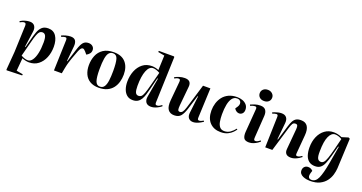

<svg xmlns="http://www.w3.org/2000/svg" viewBox="-47 -1631 5112 2714"><g transform="rotate(20 2509.5 -273.5)"><path d="M102 -454Q102 -474 96.5 -484.5Q91 -495 75 -495Q59 -495 41.5 -487.5Q24 -480 12 -473L4 -489Q17 -498 40 -508Q63 -518 91 -525Q119 -532 146 -532Q197 -532 220 -498.5Q243 -465 234 -408L201 -175L209 -173L243 -303Q259 -366 278 -418Q297 -470 330.5 -501Q364 -532 424 -532Q504 -532 544 -470.5Q584 -409 584 -312Q584 -224 554 -150Q524 -76 466.5 -31Q409 14 327 14Q303 14 272 7Q241 0 223 -10L206 184L304 202L302 220L70 227L65 217L87 -56ZM363 -451Q340 -451 323.5 -436Q307 -421 291 -379Q275 -337 255 -257L199 -41Q257 -8 302 -8Q340 -8 368.5 -48Q397 -88 412.5 -158.5Q428 -229 428 -322Q428 -390 413 -420.5Q398 -451 363 -451Z M715 -459Q715 -476 711 -486.5Q707 -497 692 -497Q683 -497 669.5 -493.5Q656 -490 632 -481L625 -498Q649 -510 687.5 -521Q726 -532 760 -532Q813 -532 833.5 -501.5Q854 -471 849 -417L827 -187H833L899 -394Q921 -463 949 -497.5Q977 -532 1030 -532Q1068 -532 1092 -510.5Q1116 -489 1116 -456Q1116 -424 1098 -402.5Q1080 -381 1053 -366L1020 -405Q996 -432 979 -432Q970 -432 960 -425.5Q950 -419 938 -397.5Q926 -376 910 -330Q890 -278 877.5 -242Q865 -206 857 -179.5Q849 -153 843.5 -130Q838 -107 833 -81L818 0H700Z M1375 14Q1296 14 1243 -18Q1190 -50 1164 -107Q1138 -164 1138 -239Q1138 -317 1165 -384Q1192 -451 1252.5 -491.5Q1313 -532 1412 -532Q1528 -532 1588 -464.5Q1648 -397 1648 -281Q1648 -224 1633 -171Q1618 -118 1586 -76.5Q1554 -35 1502 -10.5Q1450 14 1375 14ZM1386 -7Q1430 -7 1452 -40.5Q1474 -74 1482 -135.5Q1490 -197 1490 -281Q1490 -400 1473.5 -457Q1457 -514 1403 -514Q1366 -514 1343 -487Q1320 -460 1309.5 -398.5Q1299 -337 1299 -236Q1299 -117 1317.5 -62Q1336 -7 1386 -7Z M2210 -71Q2209 -55 2214 -43.5Q2219 -32 2237 -32Q2257 -32 2275 -43Q2293 -54 2306 -64L2316 -51Q2307 -41 2282.5 -25.5Q2258 -10 2226.5 2Q2195 14 2163 14Q2107 14 2084 -20Q2061 -54 2071 -108L2121 -393L2112 -395L2067 -216Q2055 -169 2042.5 -128Q2030 -87 2011 -55Q1992 -23 1962.5 -4.5Q1933 14 1888 14Q1834 14 1798.5 -15.5Q1763 -45 1745.5 -95Q1728 -145 1728 -206Q1728 -294 1757.5 -368Q1787 -442 1844 -487Q1901 -532 1983 -532Q2007 -532 2037 -525.5Q2067 -519 2085 -509L2094 -731L1996 -749L1999 -767H2228L2234 -757ZM1945 -71Q1969 -71 1986 -85.5Q2003 -100 2019.5 -144Q2036 -188 2058 -274L2111 -477Q2053 -510 2008 -510Q1950 -510 1917 -427.5Q1884 -345 1884 -199Q1884 -132 1897.5 -101.5Q1911 -71 1945 -71Z M2328 -490Q2354 -506 2394.5 -519Q2435 -532 2477 -532Q2578 -532 2569 -435L2541 -144Q2537 -99 2542 -78.5Q2547 -58 2572 -58Q2595 -58 2611.5 -80Q2628 -102 2643 -151L2754 -518H2865L2846 -76Q2845 -55 2849.5 -45Q2854 -35 2870 -35Q2895 -35 2933 -58L2942 -44Q2929 -34 2904.5 -20.5Q2880 -7 2851 3.5Q2822 14 2796 14Q2751 14 2727 -15Q2703 -44 2710 -99L2740 -352L2733 -353L2668 -144Q2643 -63 2610.5 -24Q2578 15 2512 15Q2448 15 2417 -29Q2386 -73 2395 -170L2421 -451Q2423 -473 2418.5 -484Q2414 -495 2398 -495Q2381 -495 2365 -488.5Q2349 -482 2336 -474Z M3265 -532Q3309 -532 3347 -518Q3385 -504 3409.5 -475Q3434 -446 3434 -401Q3434 -365 3414 -344.5Q3394 -324 3365 -324Q3343 -324 3322 -338.5Q3301 -353 3292 -373L3312 -402Q3333 -433 3332 -458.5Q3331 -484 3314 -499Q3297 -514 3271 -514Q3225 -514 3197 -477Q3169 -440 3156.5 -376.5Q3144 -313 3144 -231Q3144 -168 3153 -120Q3162 -72 3186 -44.5Q3210 -17 3254 -17Q3304 -17 3342.5 -44.5Q3381 -72 3411 -111L3422 -101Q3411 -84 3385.5 -56.5Q3360 -29 3316.5 -7.5Q3273 14 3209 14Q3107 14 3046 -49.5Q2985 -113 2985 -231Q2985 -287 3001.5 -341Q3018 -395 3051.5 -438Q3085 -481 3138.5 -506.5Q3192 -532 3265 -532Z M3543 -694Q3543 -729 3568.5 -753Q3594 -777 3637 -777Q3677 -777 3704 -752.5Q3731 -728 3731 -693Q3731 -655 3705 -632Q3679 -609 3638 -609Q3594 -609 3568.5 -633Q3543 -657 3543 -694ZM3570 -458Q3572 -478 3566.5 -487.5Q3561 -497 3545 -497Q3518 -497 3475 -478L3469 -495Q3492 -506 3531.5 -519Q3571 -532 3614 -532Q3669 -532 3693 -501Q3717 -470 3714 -414L3692 -86Q3690 -59 3694.5 -47.5Q3699 -36 3716 -36Q3732 -36 3750 -46Q3768 -56 3784 -70L3795 -56Q3784 -45 3759.5 -28.5Q3735 -12 3703 1Q3671 14 3636 14Q3575 14 3557 -19.5Q3539 -53 3543 -110Z M4422 -52Q4407 -39 4382 -23.5Q4357 -8 4327 3Q4297 14 4268 14Q4215 14 4192.5 -12Q4170 -38 4175 -84L4202 -390Q4205 -429 4197.5 -445Q4190 -461 4168 -461Q4139 -461 4125.5 -441.5Q4112 -422 4095 -366L3985 0H3878L3891 -461Q3891 -477 3887 -487Q3883 -497 3867 -497Q3856 -497 3841 -492.5Q3826 -488 3808 -481L3801 -498Q3811 -503 3832.5 -511Q3854 -519 3881 -525.5Q3908 -532 3933 -532Q3983 -532 4007 -502.5Q4031 -473 4026 -419L4001 -166L4008 -165L4075 -387Q4089 -434 4106 -467Q4123 -500 4150.5 -517Q4178 -534 4224 -534Q4294 -534 4324.5 -486.5Q4355 -439 4347 -350L4324 -78Q4322 -57 4325.5 -47Q4329 -37 4347 -37Q4364 -37 4381.5 -46Q4399 -55 4412 -65Z M4853 -362 4844 -363 4802 -208Q4782 -135 4761 -86.5Q4740 -38 4709.5 -14Q4679 10 4629 10Q4570 10 4534 -19.5Q4498 -49 4482 -100Q4466 -151 4466 -215Q4466 -305 4497 -376.5Q4528 -448 4585 -490Q4642 -532 4720 -532Q4778 -532 4842 -504L4938 -534L4960 -523L4939 -71Q4936 -24 4921 28Q4906 80 4871.5 126Q4837 172 4779 201Q4721 230 4633 230Q4610 230 4582.5 225.5Q4555 221 4529 210Q4503 199 4486.5 179.5Q4470 160 4470 130Q4470 96 4491 74.5Q4512 53 4545 53Q4567 53 4585 61.5Q4603 70 4617 85L4607 116Q4579 209 4650 209Q4712 209 4745.5 134.5Q4779 60 4807 -98ZM4687 -75Q4711 -75 4729.5 -95.5Q4748 -116 4766.5 -169Q4785 -222 4809 -317L4849 -478Q4823 -493 4797.5 -501.5Q4772 -510 4746 -510Q4691 -510 4657 -436Q4623 -362 4622 -214Q4620 -137 4635.5 -106Q4651 -75 4687 -75Z"/></g></svg>

Font: Literata 72pt
Style: Bold Italic
Weight: 700
Italic angle: -2°
Designer: Latin by Veronika Burian and Jose Scaglione. Greek by Irene Vlachou. Cyrillic by Vera Evstafieva
Foundry: TypeTogether
Version: Version 3.002